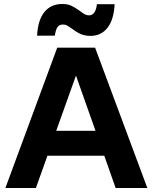

<svg xmlns="http://www.w3.org/2000/svg" viewBox="-20 -943 766 963"><path d="M255 -764H166Q170 -843 203 -883Q236 -923 292 -923Q320 -923 338.5 -914Q357 -905 381 -888Q395 -877 405 -871.5Q415 -866 426 -866Q460 -866 466 -922H555Q551 -844 519 -803.5Q487 -763 434 -763Q405 -763 384 -772.5Q363 -782 341 -799Q324 -811 315.5 -815.5Q307 -820 296 -820Q277 -820 268 -806.5Q259 -793 255 -764ZM719 0H560L503 -162H218L160 0H7L267 -704H457ZM361 -564 262 -287H459Z"/></svg>

Font: CBA Beacon Sans Extra Bold
Style: Regular
Weight: 800
Designer: Wei Huang
Foundry: Wei Huang
Version: Version 1.002